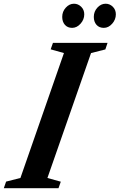

<svg xmlns="http://www.w3.org/2000/svg" viewBox="-74 -986 627 1006"><path d="M-54 0 -42 -34.5 33 -53.5 261 -708 191.5 -727.5 203.5 -761.5H489.5L478 -727L403 -708L174.5 -53.5L244.5 -34L232.5 0ZM470 -840Q445.5 -840 431.5 -856Q417.5 -872 417.5 -897.5Q417.5 -925.5 436.2 -946Q455 -966.5 479.5 -966.5Q501 -966.5 517 -950.8Q533 -935 533 -911Q533 -883.5 513.8 -861.8Q494.5 -840 470 -840ZM304 -840Q280 -840 266 -856Q252 -872 252 -897.5Q252 -925.5 270.8 -946Q289.5 -966.5 313.5 -966.5Q335 -966.5 351.2 -950.8Q367.5 -935 367.5 -911Q367.5 -883.5 348 -861.8Q328.5 -840 304 -840Z"/></svg>

Font: Libre Caslon Condensed
Style: Italic
Weight: 400
Italic angle: -22.583°
Designer: Pablo Impallari, Rodrigo Fuenzalida, Katja Schimmel, Ertekin Erdin
Foundry: Pablo Impallari, Rodrigo Fuenzalida
Version: Version 2.000;gftools[0.9.33]